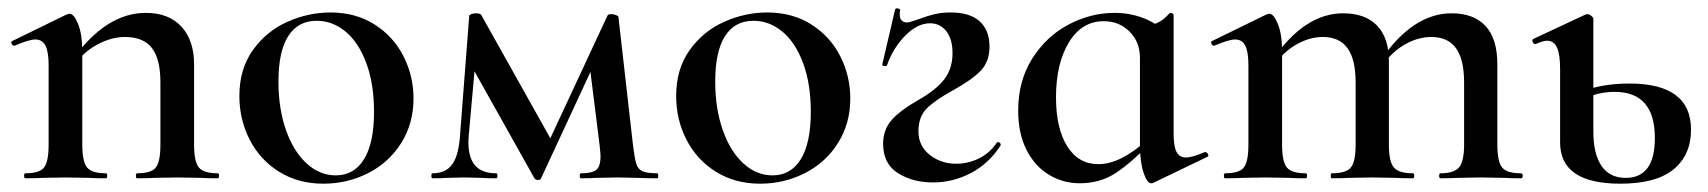

<svg xmlns="http://www.w3.org/2000/svg" viewBox="-20 -429 4110 462"><path d="M310 -12Q344 -12 355 -26Q366 -40 366 -81V-231Q366 -287 345.5 -313.5Q325 -340 281 -340Q248 -340 214.5 -322Q181 -304 160 -274L155 -286Q235 -398 331 -398Q386 -398 416.5 -365Q447 -332 447 -274V-81Q447 -40 458.5 -26Q470 -12 504 -12Q507 -12 507 -6Q507 0 504 0Q479 0 464 -1L407 -2L350 -1Q335 0 310 0Q307 0 307 -6Q307 -12 310 -12ZM41 -12Q75 -12 86 -26Q97 -40 97 -81V-272Q97 -304 89.5 -319Q82 -334 65 -334Q50 -334 15 -319H14Q10 -319 8 -324Q6 -329 9 -330L140 -394Q146 -396 147 -396Q158 -396 168 -371Q178 -346 178 -306V-81Q178 -40 189.5 -26Q201 -12 235 -12Q238 -12 238 -6Q238 0 235 0Q210 0 195 -1L138 -2L80 -1Q66 0 41 0Q38 0 38 -6Q38 -12 41 -12Z M556 -198Q556 -263 588.5 -308.5Q621 -354 671.5 -376.5Q722 -399 775 -399Q836 -399 881.5 -370Q927 -341 951 -293.5Q975 -246 975 -192Q975 -132 945.5 -85Q916 -38 866 -12.5Q816 13 758 13Q698 13 652 -15.5Q606 -44 581 -92.5Q556 -141 556 -198ZM880 -160Q880 -227 861.5 -277Q843 -327 811.5 -353Q780 -379 742 -379Q697 -379 673.5 -342Q650 -305 650 -233Q650 -168 668 -116.5Q686 -65 717.5 -36Q749 -7 788 -7Q832 -7 856 -46Q880 -85 880 -160Z M1562 0Q1533 0 1517 -1L1465 -2L1413 -1Q1401 0 1378 0Q1375 0 1375 -6Q1375 -12 1378 -12Q1404 -12 1414.5 -20Q1425 -28 1425 -53Q1425 -58 1423 -78L1398 -278L1437 -334L1282 0Q1281 4 1274 4Q1269 4 1266 0L1113 -273L1128 -327L1108 -104L1107 -88Q1107 -49 1123.5 -30.5Q1140 -12 1174 -12Q1177 -12 1177 -6Q1177 0 1174 0Q1152 0 1140 -1L1097 -2L1055 -1Q1043 0 1021 0Q1018 0 1018 -6Q1018 -12 1021 -12Q1053 -12 1068.5 -34Q1084 -56 1087 -104L1109 -390Q1109 -393 1114 -395Q1119 -397 1125 -397Q1135 -397 1138 -393L1310 -86L1291 -68L1442 -392Q1444 -395 1451 -395Q1456 -395 1461.5 -393Q1467 -391 1468 -389L1503 -81Q1507 -48 1511 -35Q1515 -22 1526 -17Q1537 -12 1562 -12Q1564 -12 1564 -6Q1564 0 1562 0Z M1607 -198Q1607 -263 1639.5 -308.5Q1672 -354 1722.5 -376.5Q1773 -399 1826 -399Q1887 -399 1932.5 -370Q1978 -341 2002 -293.5Q2026 -246 2026 -192Q2026 -132 1996.5 -85Q1967 -38 1917 -12.5Q1867 13 1809 13Q1749 13 1703 -15.5Q1657 -44 1632 -92.5Q1607 -141 1607 -198ZM1931 -160Q1931 -227 1912.5 -277Q1894 -327 1862.5 -353Q1831 -379 1793 -379Q1748 -379 1724.5 -342Q1701 -305 1701 -233Q1701 -168 1719 -116.5Q1737 -65 1768.5 -36Q1800 -7 1839 -7Q1883 -7 1907 -46Q1931 -85 1931 -160Z M2114 -271Q2113 -270 2110 -270Q2102 -270 2103 -274L2134 -407Q2136 -409 2138 -409Q2141 -409 2144 -407.5Q2147 -406 2146 -405Q2145 -401 2145 -394Q2145 -384 2150 -379.5Q2155 -375 2161 -375Q2168 -375 2177.5 -378.5Q2187 -382 2191 -383Q2212 -391 2229 -395Q2246 -399 2268 -399Q2314 -399 2337.5 -377.5Q2361 -356 2361 -317Q2361 -281 2340 -259Q2319 -237 2272 -211Q2230 -188 2210 -168Q2190 -148 2190 -113Q2190 -78 2217 -56.5Q2244 -35 2281 -35Q2309 -35 2335 -47.5Q2361 -60 2378 -85Q2379 -87 2382 -87Q2385 -87 2387 -84Q2389 -81 2387 -78Q2359 -35 2316 -12.5Q2273 10 2225 10Q2176 10 2140.5 -12.5Q2105 -35 2105 -83Q2105 -116 2124.5 -139Q2144 -162 2189 -188Q2232 -212 2252 -238Q2272 -264 2272 -301Q2272 -335 2257 -354Q2242 -373 2218 -373Q2187 -373 2157.5 -342.5Q2128 -312 2114 -271Z M2430 -163Q2430 -234 2463.5 -287.5Q2497 -341 2550.5 -369.5Q2604 -398 2662 -398Q2698 -398 2730 -386Q2762 -374 2785 -351L2723 -290Q2723 -328 2698 -353Q2673 -378 2636 -378Q2583 -378 2552 -327Q2521 -276 2521 -195Q2521 -120 2548 -77Q2575 -34 2623 -34Q2676 -34 2740 -92L2748 -85Q2704 -39 2666 -13.5Q2628 12 2578 12Q2538 12 2504 -8.5Q2470 -29 2450 -68.5Q2430 -108 2430 -163ZM2723 -81V-360Q2752 -368 2766 -374.5Q2780 -381 2794 -397Q2795 -398 2797 -398Q2799 -398 2801.5 -396.5Q2804 -395 2804 -393V-108Q2804 -77 2811 -63.5Q2818 -50 2834 -50Q2848 -50 2879 -63H2880Q2884 -63 2886.5 -58.5Q2889 -54 2886 -52L2755 11Q2753 12 2750 12Q2740 12 2731.5 -14Q2723 -40 2723 -81Z M3446 -12Q3479 -12 3491 -26.5Q3503 -41 3503 -81V-230Q3503 -286 3483.5 -313Q3464 -340 3424 -340Q3392 -340 3360.5 -322Q3329 -304 3308 -273L3303 -285Q3380 -397 3473 -397Q3526 -397 3554.5 -366.5Q3583 -336 3583 -274V-81Q3583 -40 3594.5 -26Q3606 -12 3640 -12Q3644 -12 3644 -6Q3644 0 3640 0Q3615 0 3600 -1L3543 -2L3486 -1Q3471 0 3446 0Q3443 0 3443 -6Q3443 -12 3446 -12ZM3185 -12Q3219 -12 3230.5 -26Q3242 -40 3242 -81V-230Q3242 -286 3222.5 -313Q3203 -340 3163 -340Q3131 -340 3099.5 -322Q3068 -304 3047 -273L3042 -285Q3119 -397 3212 -397Q3265 -397 3293.5 -367.5Q3322 -338 3322 -282V-81Q3322 -40 3334 -26Q3346 -12 3380 -12Q3383 -12 3383 -6Q3383 0 3380 0Q3354 0 3339 -1L3282 -2L3225 -1Q3210 0 3185 0Q3182 0 3182 -6Q3182 -12 3185 -12ZM2928 -12Q2962 -12 2973 -26Q2984 -40 2984 -81V-272Q2984 -304 2976.5 -319Q2969 -334 2952 -334Q2937 -334 2902 -319H2901Q2897 -319 2895 -324Q2893 -329 2896 -330L3027 -394Q3033 -396 3034 -396Q3045 -396 3055 -371Q3065 -346 3065 -306V-81Q3065 -40 3076.5 -26Q3088 -12 3122 -12Q3125 -12 3125 -6Q3125 0 3122 0Q3097 0 3082 -1L3025 -2L2967 -1Q2953 0 2928 0Q2925 0 2925 -6Q2925 -12 2928 -12Z M3734 -86V-263Q3734 -298 3726.5 -314.5Q3719 -331 3703 -331Q3693 -331 3675 -323H3674Q3670 -323 3668 -328Q3666 -333 3669 -335L3795 -394L3800 -395Q3804 -395 3809 -391Q3814 -387 3814 -384V-112Q3814 -59 3833.5 -30Q3853 -1 3892 -1Q3962 -1 3962 -97Q3962 -208 3865 -208Q3824 -208 3784 -188L3778 -205Q3829 -228 3901 -228Q4049 -228 4049 -117Q4049 -56 4007 -21.5Q3965 13 3879 13Q3734 13 3734 -86Z"/></svg>

Font: Cormorant Infant SemiBold
Style: Regular
Weight: 600
Designer: Christian Thalmann (Catharsis Fonts)
Foundry: Catharsis Fonts
Version: Version 4.000